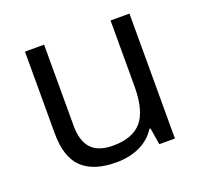

<svg xmlns="http://www.w3.org/2000/svg" viewBox="-100 -649 815 773"><g transform="rotate(-20 307.0 -262.5)"><path d="M162.1 -535.2V-188Q162.1 -122.6 191.9 -90.3Q221.7 -58.1 285.2 -58.1Q369.1 -58.1 408 -104Q446.8 -149.9 446.8 -253.9V-535.2H527.8V0H460.9L449.2 -71.8H444.8Q419.9 -32.2 375.7 -11.2Q331.5 9.8 274.9 9.8Q177.2 9.8 128.7 -36.6Q80.1 -83 80.1 -185.1V-535.2Z"/></g></svg>

Font: Samim FD
Style: FD
Weight: 400
Foundry: DejaVu fonts team - Redesigned by Saber Rastikerdar
Version: Version 4.0.5